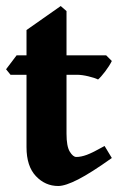

<svg xmlns="http://www.w3.org/2000/svg" viewBox="-22 -600 396 633"><path d="M346.7 -79.1Q278.3 -30.3 235.8 -8.5Q193.4 13.2 169.9 13.2Q127 13.2 96.2 -19.5Q65.4 -52.2 65.4 -114.7V-353.5H12.7L-2 -371.6L32.7 -417.5H65.4V-501L178.2 -580.1L197.3 -563.5V-417.5H328.1L346.7 -398.9Q338.4 -382.3 324.5 -364Q310.5 -345.7 301.3 -337.9Q290.5 -343.3 269.3 -348.4Q248 -353.5 231.4 -353.5H197.3V-159.2Q197.3 -117.7 208 -100.1Q218.8 -82.5 229.5 -82.5Q245.1 -82.5 264.4 -89.6Q283.7 -96.7 322.8 -118.7Z"/></svg>

Font: Dai Banna SIL
Style: Bold
Weight: 700
Designer: Victor Gaultney
Foundry: SIL International
Version: Version 4.000